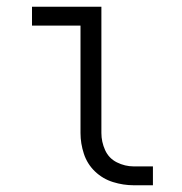

<svg xmlns="http://www.w3.org/2000/svg" viewBox="-20 -550 540 570"><path d="M377 0Q346 0 315.5 -9.5Q285 -19 262 -41Q239 -63 229 -93.5Q219 -124 219 -155V-474H75V-530H281V-155Q281 -129 292 -104.5Q303 -80 327 -68Q351 -56 377 -56H434V0Z"/></svg>

Font: Iosevka SS01 Light
Style: Regular
Weight: 300
Monospace: yes
Designer: Belleve Invis
Foundry: Belleve Invis
Version: 2.3.3; ttfautohint (v1.8.3)